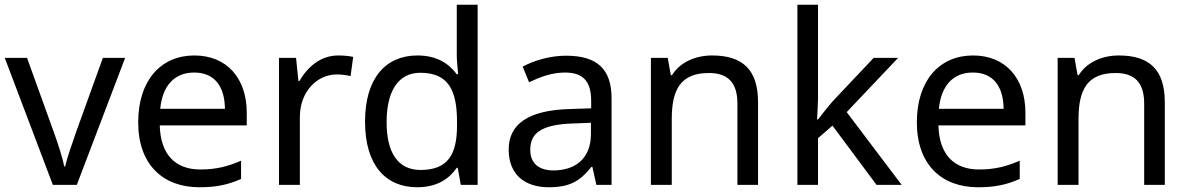

<svg xmlns="http://www.w3.org/2000/svg" viewBox="-20 -780 5015 810"><path d="M203 0H304L508 -536H414L300 -220C285 -177 262 -111 255 -78H251C245 -111 224 -176 208 -220L94 -536H0Z M800 -546C658 -546 563 -440 563 -264C563 -85 668 10 821 10C894 10 942 -1 997 -25V-102C941 -78 893 -65 825 -65C718 -65 657 -130 654 -251H1021V-304C1021 -450 937 -546 800 -546ZM799 -474C888 -474 928 -412 929 -321H656C665 -417 715 -474 799 -474Z M1407 -546C1332 -546 1277 -497 1243 -438H1239L1229 -536H1157V0H1245V-286C1245 -394 1318 -466 1401 -466C1419 -466 1442 -463 1459 -459L1470 -540C1452 -544 1427 -546 1407 -546Z M1740 10C1824 10 1875 -26 1907 -72H1911L1924 0H1995V-760H1907V-546C1907 -526 1911 -484 1913 -467H1907C1874 -511 1824 -546 1741 -546C1608 -546 1520 -451 1520 -267C1520 -83 1607 10 1740 10ZM1754 -63C1658 -63 1611 -137 1611 -265C1611 -392 1658 -473 1753 -473C1872 -473 1908 -399 1908 -266V-250C1908 -125 1867 -63 1754 -63Z M2368 -545C2298 -545 2232 -524 2185 -499L2212 -433C2256 -454 2307 -474 2363 -474C2433 -474 2474 -444 2474 -355V-323L2383 -320C2208 -315 2126 -256 2126 -149C2126 -40 2198 10 2295 10C2385 10 2428 -17 2475 -76H2479L2496 0H2560V-365C2560 -490 2498 -545 2368 -545ZM2394 -259 2473 -262V-214C2473 -110 2405 -61 2315 -61C2257 -61 2217 -88 2217 -148C2217 -216 2260 -254 2394 -259Z M2984 -546C2916 -546 2850 -519 2815 -463H2810L2797 -536H2726V0H2814V-278C2814 -403 2852 -472 2971 -472C3053 -472 3091 -429 3091 -343V0H3178V-349C3178 -487 3112 -546 2984 -546Z M3431 -363V-760H3344V0H3431V-197L3492 -250L3678 0H3784L3552 -307L3769 -536H3666L3495 -355C3477 -335 3443 -292 3431 -276H3427C3428 -301 3431 -342 3431 -363Z M4085 -546C3943 -546 3848 -440 3848 -264C3848 -85 3953 10 4106 10C4179 10 4227 -1 4282 -25V-102C4226 -78 4178 -65 4110 -65C4003 -65 3942 -130 3939 -251H4306V-304C4306 -450 4222 -546 4085 -546ZM4084 -474C4173 -474 4213 -412 4214 -321H3941C3950 -417 4000 -474 4084 -474Z M4700 -546C4632 -546 4566 -519 4531 -463H4526L4513 -536H4442V0H4530V-278C4530 -403 4568 -472 4687 -472C4769 -472 4807 -429 4807 -343V0H4894V-349C4894 -487 4828 -546 4700 -546Z"/></svg>

Font: Noto Sans Miao
Style: Regular
Weight: 400
Designer: Monotype Design Team
Foundry: Monotype Imaging Inc.
Version: Version 2.003